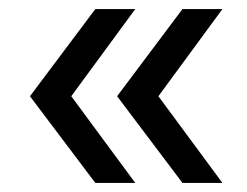

<svg xmlns="http://www.w3.org/2000/svg" viewBox="-20 -477 544 423"><path d="M190 -74 46 -265 190 -457H278L137 -265L278 -74ZM382 -74 238 -265 382 -457H470L329 -265L470 -74Z"/></svg>

Font: Montserrat Thin Medium
Style: Regular
Weight: 500
Version: Version 9.000